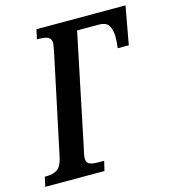

<svg xmlns="http://www.w3.org/2000/svg" viewBox="-125 -801 789 887"><g transform="rotate(-15 269.5 -357.0)"><path d="M-8 -46H3Q33 -46 52.5 -59.5Q72 -73 81 -113L183 -594Q184 -603 186.5 -615Q189 -627 189 -632Q189 -653 174.5 -660.5Q160 -668 132 -668H121L131 -714H557L524 -532H471Q475 -561 475 -590Q473 -626 460 -643Q447 -660 415 -660H311L200 -126Q192 -94 192 -80Q192 -59 206 -52.5Q220 -46 249 -46H276L265 0H-18Z"/></g></svg>

Font: Noto Serif CondSemiBold
Style: Italic
Weight: 600
Width: 3
Italic angle: -12°
Designer: Monotype Design Team
Foundry: Monotype Imaging Inc.
Version: Version 1.001